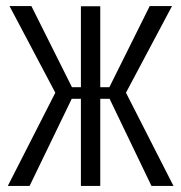

<svg xmlns="http://www.w3.org/2000/svg" viewBox="-20 -611 596 631"><path d="M5.7 0 161.8 -306.3 11.3 -591H83.2L216.5 -324.4H245.9V-590.3H309.5V-324.4H339.4L472 -591H545.3L394 -306.3L550.1 0H477.8L340.1 -286.4H309.5V0H245.9V-286.4H215.8L77.3 0Z"/></svg>

Font: Alumni Sans SC Thin
Style: Regular
Weight: 100
Designer: Robert E. Leuschke
Foundry: Robert E. Leuschke
Version: Version 1.018